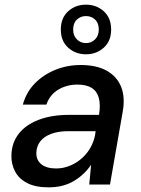

<svg xmlns="http://www.w3.org/2000/svg" viewBox="-20 -792 605 824"><path d="M188 12Q132 12 96.5 -6.5Q61 -25 44.5 -56.5Q28 -88 29 -125Q30 -179 60.5 -218Q91 -257 146.5 -278Q202 -299 275 -299H405Q412 -343 404 -372Q396 -401 373 -415Q350 -429 312 -429Q267 -429 230.5 -407.5Q194 -386 179 -343H78Q93 -397 130 -434.5Q167 -472 218 -492.5Q269 -513 326 -513Q395 -513 439 -488Q483 -463 500.5 -417.5Q518 -372 506 -309L452 0H363L371 -85Q357 -64 338.5 -46.5Q320 -29 297.5 -15.5Q275 -2 248 5Q221 12 188 12ZM221 -69Q253 -69 283 -82Q313 -95 336 -117Q359 -139 373 -167.5Q387 -196 390 -226V-229H272Q230 -229 199.5 -217.5Q169 -206 153 -185.5Q137 -165 136 -137Q135 -105 157.5 -87Q180 -69 221 -69ZM349 -559Q304 -559 272.5 -587.5Q241 -616 241 -665Q241 -715 272.5 -743.5Q304 -772 349 -772Q394 -772 425.5 -743.5Q457 -715 457 -665Q457 -616 425.5 -587.5Q394 -559 349 -559ZM349 -607Q372 -607 388 -623Q404 -639 404 -665Q404 -693 388 -708Q372 -723 349 -723Q326 -723 310 -708Q294 -693 294 -665Q294 -639 310 -623Q326 -607 349 -607Z"/></svg>

Font: DM Sans 18pt Medium
Style: Italic
Weight: 500
Italic angle: -10°
Designer: Colophon Foundry, Jonny Pinhorn
Foundry: Colophon Foundry
Version: Version 4.004;gftools[0.9.30]